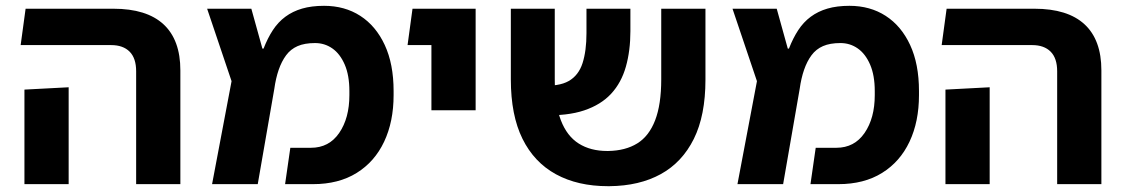

<svg xmlns="http://www.w3.org/2000/svg" viewBox="-20 -633 3864 660"><path d="M448 0V-388Q448 -433 425.5 -455.5Q403 -478 362 -478H51L68 -603H370Q484 -603 542 -549.5Q600 -496 600 -391V0ZM64 0V-325L216 -333V0Z M709 0 776 -354 692 -603H844L882 -466H886Q900 -502 918 -529.5Q936 -557 961 -575.5Q986 -594 1018.5 -603.5Q1051 -613 1094 -613Q1165 -613 1218.5 -578.5Q1272 -544 1302.5 -478.5Q1333 -413 1333 -320V-306Q1333 -215 1300.5 -146Q1268 -77 1206 -38.5Q1144 0 1056 0H960L978 -125H1049Q1111 -125 1146 -176Q1181 -227 1181 -306V-320Q1181 -374 1165 -411Q1149 -448 1122.5 -466.5Q1096 -485 1063 -485Q1027 -485 1003 -474.5Q979 -464 963.5 -443Q948 -422 938 -393Q928 -364 923 -328L866 0Z M1463 -254V-603H1615V-254ZM1381 -478 1398 -603H1548V-478Z M2070 7Q1966 7 1891 -34Q1816 -75 1776 -156Q1736 -237 1736 -360V-603H1887V-361Q1887 -274 1908 -219.5Q1929 -165 1969.5 -139.5Q2010 -114 2067 -114H2071Q2130 -115 2170.5 -140Q2211 -165 2232 -219.5Q2253 -274 2253 -360V-603H2405V-359Q2405 -236 2365 -155.5Q2325 -75 2251.5 -34.5Q2178 6 2075 7ZM1844 -237 1836 -339Q1901 -335 1935 -354.5Q1969 -374 1982.5 -416Q1996 -458 1996 -519V-603H2147V-526Q2147 -459 2131.5 -404Q2116 -349 2081 -311Q2046 -273 1988 -253.5Q1930 -234 1844 -237Z M2515 0 2582 -354 2498 -603H2650L2688 -466H2692Q2706 -502 2724 -529.5Q2742 -557 2767 -575.5Q2792 -594 2824.5 -603.5Q2857 -613 2900 -613Q2971 -613 3024.5 -578.5Q3078 -544 3108.5 -478.5Q3139 -413 3139 -320V-306Q3139 -215 3106.5 -146Q3074 -77 3012 -38.5Q2950 0 2862 0H2766L2784 -125H2855Q2917 -125 2952 -176Q2987 -227 2987 -306V-320Q2987 -374 2971 -411Q2955 -448 2928.5 -466.5Q2902 -485 2869 -485Q2833 -485 2809 -474.5Q2785 -464 2769.5 -443Q2754 -422 2744 -393Q2734 -364 2729 -328L2672 0Z M3614 0V-388Q3614 -433 3591.5 -455.5Q3569 -478 3528 -478H3217L3234 -603H3536Q3650 -603 3708 -549.5Q3766 -496 3766 -391V0ZM3230 0V-325L3382 -333V0Z"/></svg>

Font: Noto Sans Hebrew Thin
Style: Bold
Weight: 700
Version: Version 3.001